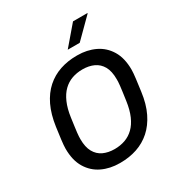

<svg xmlns="http://www.w3.org/2000/svg" viewBox="-206 -1031 1107 1182"><g transform="rotate(-30 348.0 -440.0)"><path d="M300.8 10Q232.5 10 176.9 -16.4Q121.2 -42.8 88.4 -96.9Q55.5 -151 55.5 -234Q55.5 -255.5 60.5 -295.9Q65.5 -336.2 71.8 -380.8Q83.5 -463.2 112.1 -522.9Q140.8 -582.5 184 -620.9Q227.2 -659.2 282 -677.6Q336.8 -696 399.8 -696H405.5Q473.8 -696 529.5 -669.6Q585.2 -643.2 618 -589.1Q650.8 -535 650.8 -452Q650.8 -430.8 645.8 -390.6Q640.8 -350.5 634.5 -305.2Q623.8 -222.8 594.6 -163.1Q565.5 -103.5 522.2 -65.1Q479 -26.8 424.2 -8.4Q369.5 10 306.5 10ZM317 -80.8Q357.2 -80.8 392 -93.1Q426.8 -105.5 453.9 -131.9Q481 -158.2 499.5 -200.5Q518 -242.8 526.2 -302.2Q531.2 -337.8 534.5 -361.5Q537.8 -385.2 539.5 -401.1Q541.2 -417 541.8 -427.6Q542.2 -438.2 542.2 -447.2Q542.2 -504.2 522.8 -538.8Q503.2 -573.2 468.8 -589.2Q434.2 -605.2 389.2 -605.2Q349 -605.2 314.2 -592.9Q279.5 -580.5 252.4 -554.1Q225.2 -527.8 206.8 -485.5Q188.2 -443.2 180 -383.8Q175.2 -348.2 171.9 -324.5Q168.5 -300.8 166.8 -284.9Q165 -269 164.5 -258.4Q164 -247.8 164 -238.8Q164 -182.8 183.5 -147.8Q203 -112.8 237.6 -96.8Q272.2 -80.8 317 -80.8ZM371.8 -755.2 487.2 -890.2H589.5V-887.2L457 -755.2Z"/></g></svg>

Font: Chivo Medium
Style: Italic
Weight: 500
Italic angle: -8.05°
Designer: Hector Gatti
Foundry: Omnibus-Type
Version: Version 2.002